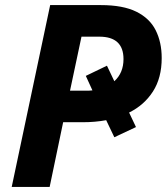

<svg xmlns="http://www.w3.org/2000/svg" viewBox="-20 -734 655 754"><path d="M26 0 177 -714H376Q463 -714 515.5 -688Q568 -662 591.5 -615Q615 -568 615 -506Q615 -428 580.5 -374.5Q546 -321 487 -292L514 -235L429 -195L397 -262Q375 -258 352 -256Q329 -254 304 -254H228L175 0ZM255 -378H316Q323 -378 329.5 -378Q336 -378 343 -379L317 -436L400 -476L429 -415Q465 -448 465 -502Q465 -590 370 -590H300Z"/></svg>

Font: BC Sans
Style: Bold Italic
Weight: 700
Italic angle: -12°
Designer: Monotype Design Team
Province of B.C.
Foundry: Monotype Imaging Inc.
Version: Version 2.000;GOOG;noto-source:20170915:90ef993387c0